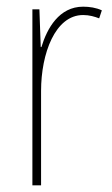

<svg xmlns="http://www.w3.org/2000/svg" viewBox="-20 -555 336 575"><path d="M229 -535C157 -535 121 -470 104 -414H102L98 -527H77V0H103V-283C103 -394 145 -510 229 -510C248 -510 264 -505 277 -500L285 -524C268 -532 248 -535 229 -535Z"/></svg>

Font: Noto Sans Sinhala Condensed Thin
Style: Regular
Weight: 100
Width: 3
Designer: Jelle Bosma - Monotype Design Team
Foundry: Monotype Imaging Inc.
Version: Version 2.006